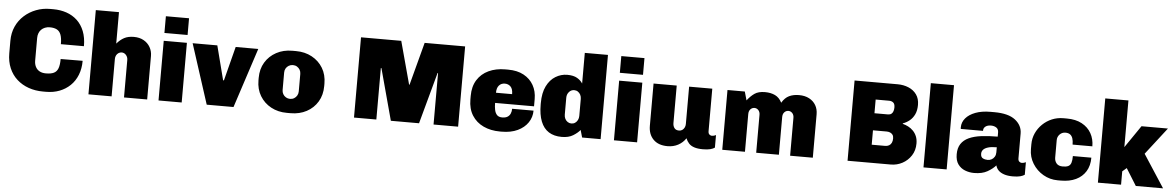

<svg xmlns="http://www.w3.org/2000/svg" viewBox="-35 -1173 9988 1635"><g transform="rotate(5 4959.5 -355.0)"><path d="M345 10Q279 10 222 -10Q165 -30 122 -68.5Q79 -107 55 -163Q31 -219 31 -290V-396Q31 -464 56 -519Q81 -574 125 -613.5Q169 -653 225.5 -674.5Q282 -696 344 -696H372Q433 -696 485.5 -678Q538 -660 577 -623.5Q616 -587 637.5 -532.5Q659 -478 659 -405H462Q462 -456 451 -485.5Q440 -515 416.5 -527.5Q393 -540 356 -540Q333 -540 314.5 -532.5Q296 -525 283 -512Q270 -499 263 -480.5Q256 -462 256 -440V-246Q256 -217 267.5 -194Q279 -171 301.5 -158.5Q324 -146 356 -146Q399 -146 424 -158Q449 -170 460 -199Q471 -228 471 -279L659 -280Q659 -213 637.5 -159Q616 -105 577 -67.5Q538 -30 486 -10Q434 10 373 10Z M733 0V-720H931V-451Q960 -485 993.5 -503Q1027 -521 1076 -521Q1125 -521 1160.5 -501Q1196 -481 1215.5 -447Q1235 -413 1235 -371V0H1037V-320Q1037 -345 1021.5 -362.5Q1006 -380 984 -380Q970 -380 957.5 -372Q945 -364 938 -350.5Q931 -337 931 -320V0Z M1332 0V-510H1530V0ZM1332 -577V-720H1530V-577Z M1744 0 1579 -511H1790L1865 -219H1872L1947 -511H2140L1973 0Z M2430 10Q2354 10 2294 -22.5Q2234 -55 2199.5 -112.5Q2165 -170 2165 -245V-266Q2165 -342 2199.5 -399Q2234 -456 2294 -488.5Q2354 -521 2430 -521H2462Q2538 -521 2598 -488.5Q2658 -456 2692.5 -399Q2727 -342 2727 -266V-245Q2727 -169 2692.5 -111.5Q2658 -54 2598 -22Q2538 10 2462 10ZM2446 -111Q2466 -111 2481.5 -120.5Q2497 -130 2506 -146Q2515 -162 2515 -181V-330Q2515 -350 2506 -365.5Q2497 -381 2481.5 -390.5Q2466 -400 2446 -400Q2427 -400 2411 -390.5Q2395 -381 2386 -365.5Q2377 -350 2377 -330V-181Q2377 -162 2386 -146Q2395 -130 2411 -120.5Q2427 -111 2446 -111Z M3003 0V-686H3347L3446 -320H3450L3547 -686H3893V0H3683V-440H3679L3559 0H3318L3199 -440H3194V0Z M4251 10Q4172 10 4110 -19Q4048 -48 4012.5 -104Q3977 -160 3977 -240V-271Q3977 -351 4012 -407Q4047 -463 4109 -492Q4171 -521 4250 -521H4275Q4354 -521 4409 -491Q4464 -461 4493 -409.5Q4522 -358 4522 -291V-229H4189Q4189 -197 4194.5 -170Q4200 -143 4215 -127Q4230 -111 4260 -111Q4287 -111 4304 -121Q4321 -131 4329.5 -149.5Q4338 -168 4338 -192H4521Q4521 -136 4490 -90Q4459 -44 4402 -17Q4345 10 4266 10ZM4189 -316H4327Q4327 -360 4307.5 -380Q4288 -400 4258 -400Q4227 -400 4208 -378.5Q4189 -357 4189 -316Z M4779 10Q4713 10 4668 -18.5Q4623 -47 4600 -105Q4577 -163 4577 -250V-261Q4577 -349 4605.5 -406.5Q4634 -464 4681 -492.5Q4728 -521 4781 -521Q4834 -521 4865.5 -502.5Q4897 -484 4913 -458V-720H5111V0H4953L4935 -63Q4914 -37 4876 -13.5Q4838 10 4779 10ZM4851 -111Q4869 -111 4883 -120.5Q4897 -130 4905 -146Q4913 -162 4913 -181V-326Q4913 -346 4905 -361.5Q4897 -377 4883 -386.5Q4869 -396 4851 -396Q4825 -396 4807 -375.5Q4789 -355 4789 -326V-181Q4789 -162 4797 -146Q4805 -130 4819.5 -120.5Q4834 -111 4851 -111Z M5225 0V-510H5423V0ZM5225 -577V-720H5423V-577Z M5683 10Q5605 10 5562 -33.5Q5519 -77 5519 -150V-511H5717V-191Q5717 -166 5729.5 -148.5Q5742 -131 5770 -131Q5785 -131 5797 -139Q5809 -147 5816 -161Q5823 -175 5823 -191V-511H6021V-148Q6021 -128 6031 -119.5Q6041 -111 6052 -111Q6061 -111 6070 -113.5Q6079 -116 6087 -120V-13Q6074 -3 6049.5 3.5Q6025 10 5986 10Q5942 10 5912.5 0.5Q5883 -9 5866 -27.5Q5849 -46 5839 -71Q5814 -33 5774 -11.5Q5734 10 5683 10Z M6151 0V-511H6299L6320 -437Q6349 -475 6382 -498Q6415 -521 6471 -521Q6521 -521 6557.5 -503.5Q6594 -486 6616 -443Q6642 -487 6678 -504Q6714 -521 6762 -521Q6813 -521 6849.5 -501.5Q6886 -482 6905.5 -448.5Q6925 -415 6925 -371V0H6731V-324Q6731 -349 6717 -364Q6703 -379 6683 -379Q6670 -379 6659 -372Q6648 -365 6641.5 -353Q6635 -341 6635 -324V0H6441V-324Q6441 -349 6427 -364Q6413 -379 6393 -379Q6380 -379 6369 -372Q6358 -365 6351.5 -353Q6345 -341 6345 -324V0Z M7222 0V-686H7590Q7641 -686 7684 -668Q7727 -650 7752.5 -614.5Q7778 -579 7778 -526Q7778 -478 7762 -444.5Q7746 -411 7720 -390Q7694 -369 7663 -358V-354Q7687 -348 7710.5 -336Q7734 -324 7753 -304.5Q7772 -285 7783 -258.5Q7794 -232 7794 -197Q7794 -138 7765 -93.5Q7736 -49 7690 -24.5Q7644 0 7591 0ZM7415 -154H7530Q7549 -154 7563 -162Q7577 -170 7584.5 -185.5Q7592 -201 7592 -223Q7592 -243 7583.5 -254.5Q7575 -266 7561.5 -271.5Q7548 -277 7532 -277H7415ZM7415 -423H7530Q7549 -423 7560 -432Q7571 -441 7575.5 -456Q7580 -471 7580 -487Q7580 -517 7565.5 -528.5Q7551 -540 7530 -540H7415Z M7871 0V-720H8069V0Z M8304 10Q8263 10 8226 -4.5Q8189 -19 8166 -51Q8143 -83 8143 -137Q8143 -190 8166 -225Q8189 -260 8232.5 -280Q8276 -300 8338 -308Q8400 -316 8478 -316V-351Q8478 -380 8459 -392.5Q8440 -405 8413 -405Q8384 -405 8366.5 -392Q8349 -379 8349 -358V-354H8159Q8158 -356 8158 -360Q8158 -364 8158 -368Q8158 -411 8187 -445.5Q8216 -480 8270 -500.5Q8324 -521 8398 -521H8431Q8552 -521 8611 -474.5Q8670 -428 8670 -359V-148Q8670 -128 8680 -119.5Q8690 -111 8701 -111Q8710 -111 8719 -113.5Q8728 -116 8736 -120V-13Q8723 -3 8698.5 3.5Q8674 10 8635 10Q8591 10 8560 -0.5Q8529 -11 8511.5 -29Q8494 -47 8488 -71Q8462 -41 8417.5 -15.5Q8373 10 8304 10ZM8410 -111Q8428 -111 8443.5 -119.5Q8459 -128 8468.5 -144Q8478 -160 8478 -181V-225Q8432 -225 8404 -216.5Q8376 -208 8363 -193.5Q8350 -179 8350 -159Q8350 -130 8368.5 -120.5Q8387 -111 8410 -111Z M9019 10Q8952 10 8895 -23Q8838 -56 8803.5 -112Q8769 -168 8769 -235V-276Q8769 -327 8789 -371Q8809 -415 8844 -449Q8879 -483 8924.5 -502Q8970 -521 9021 -521H9051Q9127 -521 9180 -492.5Q9233 -464 9260.5 -415Q9288 -366 9288 -304H9119Q9119 -336 9112 -357Q9105 -378 9090 -389Q9075 -400 9050 -400Q9021 -400 9001 -379.5Q8981 -359 8981 -330V-181Q8981 -152 8998 -131.5Q9015 -111 9052 -111Q9082 -111 9099 -119.5Q9116 -128 9123 -149Q9130 -170 9130 -207H9288Q9288 -138 9258 -89.5Q9228 -41 9174 -15.5Q9120 10 9048 10Z M9362 0V-720H9560V-321L9690 -511H9916L9737 -280L9919 0H9686L9596 -145L9560 -114V0Z"/></g></svg>

Font: Chivo Medium Black
Style: Regular
Weight: 900
Version: Version 2.002